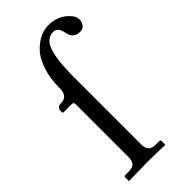

<svg xmlns="http://www.w3.org/2000/svg" viewBox="-223 -749 802 802"><g transform="rotate(-45 177.5 -348.5)"><path d="M93.3 -477.1Q93.3 -533.2 107.4 -577.4Q121.6 -621.6 144.5 -647Q167.5 -672.4 193.6 -685.1Q219.7 -697.8 246.1 -697.8Q294.9 -697.8 328.6 -668.5Q355 -645.5 355 -622.1Q355 -607.4 346.2 -595.7Q337.4 -584 319.8 -584Q281.2 -584 273.9 -625Q270.5 -643.1 262.9 -653.3Q255.4 -663.6 239.3 -663.6Q200.7 -663.6 184.3 -616Q168 -568.4 168 -473.6V-71.8Q168 -49.3 177.7 -38.6Q187.5 -27.8 210.9 -27.8H230Q238.3 -27.8 238.3 -19.5V-1L236.3 1Q168 -1 128.9 -1L25.4 1L23.4 -1V-19.5Q23.4 -27.8 31.2 -27.8H50.3Q74.2 -27.8 83.7 -38.6Q93.3 -49.3 93.3 -71.8V-380.4Q93.3 -389.6 90.8 -392.6Q88.4 -395.5 78.1 -395.5H34.2Q28.8 -395.5 28.8 -401.4V-410.2Q28.8 -417.5 34.4 -423.6Q40 -429.7 51.8 -429.7Q93.3 -429.7 93.3 -477.1Z"/></g></svg>

Font: Libertinage
Style: f
Weight: 400
Designer: OSP
Foundry: OSP
Version: Version 1.0; 2008; OFL relea